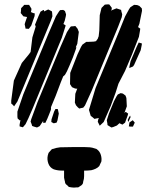

<svg xmlns="http://www.w3.org/2000/svg" viewBox="-20 -593 714 872"><path d="M431 -455 433 -524 441 -557 456 -572 467 -573H476L483 -564L488 -557L487 -552L486 -543L489 -547L499 -551L509 -555L524 -550L530 -548L531 -542L535 -528L533 -515L517 -473L396 -180L366 -114L358 -104L348 -102L340 -100L333 -106L325 -115L320 -127L322 -167L331 -191L329 -190L321 -191L307 -197L298 -211L299 -262L332 -346L348 -380L354 -390L372 -403H384L406 -404L416 -406L421 -413L424 -417L427 -426L428 -427ZM122 -477 111 -462 96 -463 95 -469 92 -483 95 -493 103 -516H101L86 -519L74 -534L75 -540L76 -556L85 -565L90 -571H101H112L117 -563L123 -553L122 -545L120 -537L121 -538L130 -534L138 -532L137 -520ZM611 -426 579 -344 548 -271 518 -213 505 -172 483 -112 451 -39 433 -22 429 -30 424 -40 426 -50 429 -57 418 -55 409 -53 401 -60 392 -67 384 -94 414 -193 519 -446 548 -518 566 -551 572 -560 589 -571 603 -570 613 -566 624 -555 625 -544 613 -485 607 -470 610 -468 617 -463 616 -455ZM211 -499 89 -204 59 -132 44 -110 39 -116 31 -123V-136L43 -227L79 -307L111 -346L119 -357L127 -423L142 -472V-473L139 -481L144 -493L155 -520L164 -540L174 -546L180 -548V-541L199 -550L209 -545L216 -541L217 -533L218 -519ZM261 -422 129 -102 109 -56 96 -29 84 -15 76 -17 69 -19V-27L73 -48L70 -46L60 -55L59 -64V-86L86 -165L200 -440L234 -519L248 -541L253 -547L267 -548L275 -543L280 -528L279 -520L274 -499L268 -484L278 -478L277 -473ZM202 -71 195 -54 186 -35 175 -36 177 -45 160 -20 148 -14 134 -18 126 -21 124 -28 119 -41 122 -52 150 -128 255 -381 284 -447 297 -467 302 -473 316 -474 322 -475 332 -463 338 -448 331 -394 324 -378H327L324 -368L311 -332L296 -296L284 -269L275 -253L267 -246L256 -219L233 -158L211 -105L212 -104L211 -94ZM619 -365 589 -298 584 -291 567 -284 568 -292 573 -315 600 -379 610 -400 616 -398 624 -396V-390ZM536 -27 523 -33 524 -36 523 -34 511 -23 494 -16 486 -14 476 -20 468 -25V-30L465 -47L475 -78L498 -134L509 -155L515 -164L528 -170L538 -168L550 -159L554 -148L556 -110L545 -80L551 -85L562 -77L560 -69L548 -36ZM224 -33 213 -39 214 -51 226 -87 232 -98H237L243 -97L244 -91L247 -77L241 -46L237 -36ZM563 -39 560 -48 566 -61 571 -68 573 -61ZM568 -37 583 -47 592 -36 586 -23 584 -18H573L565 -19L566 -24ZM253 76Q276 75 309.5 75Q343 75 365 75Q377 75 388 76Q399 77 410 81Q412 82 415 82.5Q418 83 420 85Q433 94 438 110.5Q443 127 440 142Q439 144 437.5 146.5Q436 149 435 152Q434 154 433 156.5Q432 159 431 161Q424 169 414 173.5Q404 178 395 180Q387 181 378.5 181.5Q370 182 362 182Q362 194 362 207Q362 220 358 231Q358 234 357 238Q356 242 354 244Q353 246 350.5 248Q348 250 346 251Q344 252 341.5 254Q339 256 337 257Q336 258 333.5 258Q331 258 329 258Q315 260 304 258Q302 257 298.5 257Q295 257 293 256Q291 255 289.5 253Q288 251 287 250Q285 248 281.5 245.5Q278 243 277 240Q276 238 275.5 236Q275 234 275 232Q274 228 273 224Q272 220 271 214Q271 206 271 198Q271 190 271 182Q262 182 253 181.5Q244 181 235 179Q232 178 229.5 177.5Q227 177 224 176Q206 168 199.5 149.5Q193 131 197 113Q198 111 198.5 108Q199 105 200 103Q201 100 203.5 98Q206 96 207 94Q209 92 211 89.5Q213 87 215 85Q216 84 218.5 83.5Q221 83 222 83Q235 78 253 76Z"/></svg>

Font: Rubik Marker Hatch
Style: Regular
Weight: 400
Designer: Hubert and Fischer, NaN
Foundry: Hubert & Fischer, NaN
Version: Version 2.200